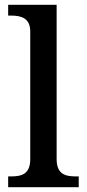

<svg xmlns="http://www.w3.org/2000/svg" viewBox="-20 -780 362 800"><path d="M14 0H308V-45H295C251 -45 216 -55 216 -117V-760H14V-715H27C66 -715 106 -706 106 -649V-117C106 -55 71 -45 27 -45H14Z"/></svg>

Font: Noto Serif Devanagari Medium
Style: Regular
Weight: 500
Designer: Universal Thirst, Indian Type Foundry and the Monotype Design Team
Foundry: Monotype Imaging Inc.
Version: Version 2.004